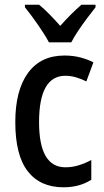

<svg xmlns="http://www.w3.org/2000/svg" viewBox="-20 -786 441 816"><path d="M250 10Q151 10 98 -58Q45 -126 45 -267Q45 -402 99 -476Q153 -550 254 -550Q290 -550 321 -542Q352 -534 377 -521L347 -440Q325 -451 302.5 -457.5Q280 -464 258 -464Q146 -464 146 -267Q146 -75 258 -75Q287 -75 314.5 -83.5Q342 -92 368 -106V-22Q318 10 250 10ZM188 -606Q171 -638 141.5 -680.5Q112 -723 86 -755V-766H146Q167 -749 190 -725.5Q213 -702 236 -676Q261 -704 281 -724Q301 -744 326 -766H386V-755Q370 -735 350.5 -709Q331 -683 312.5 -655.5Q294 -628 283 -606Z"/></svg>

Font: Noto Sans Lao Condensed Medium
Style: Regular
Weight: 500
Width: 3
Designer: Monotype Design Team
Foundry: Monotype Imaging Inc.
Version: Version 2.003; ttfautohint (v1.8.4.7-5d5b)